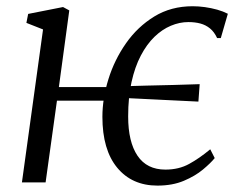

<svg xmlns="http://www.w3.org/2000/svg" viewBox="-20 -570 756 600"><path d="M48.5 0 114.5 -478 62.5 -498.5 68 -526.5 177 -548 196.5 -537.5 164 -298H360L336 -255.5H158L122.5 0ZM472 10Q392.5 10 346.2 -46Q300 -102 300 -205Q300 -262 318.8 -322.5Q337.5 -383 373.8 -434.8Q410 -486.5 462.2 -518.5Q514.5 -550.5 582 -550.5Q600.5 -550.5 620.2 -547.8Q640 -545 658.8 -539.8Q677.5 -534.5 692 -527L670 -451H658.5Q649.5 -470.5 636.2 -481.2Q623 -492 606.2 -496.5Q589.5 -501 568.5 -501Q541 -501 513.8 -489.5Q486.5 -478 462.5 -454.8Q438.5 -431.5 420 -396.2Q401.5 -361 391 -313.5Q380.5 -266 380.5 -206Q380.5 -126.5 409.8 -83.2Q439 -40 497 -40Q539 -40 571.2 -57.8Q603.5 -75.5 637 -103.5L651 -76Q638.5 -60.5 614.2 -40.2Q590 -20 554.5 -5Q519 10 472 10ZM600 -252.5Q540.5 -255.5 482.8 -258.2Q425 -261 365.5 -264L351 -299.5Q395 -301.5 438 -302.5Q481 -303.5 522.8 -304.5Q564.5 -305.5 604 -307Z"/></svg>

Font: Merriweather 60pt Light
Style: Italic
Weight: 300
Italic angle: -7.8°
Version: Version 2.101